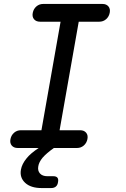

<svg xmlns="http://www.w3.org/2000/svg" viewBox="-20 -750 640 973"><path d="M282 -90H386Q406 -90 416.5 -77.5Q427 -65 423 -45Q419 -25 404.5 -12.5Q390 0 370 0H253Q215 27 196 49Q177 72 174 93Q170 115 182.5 129Q195 143 220 143H250Q265 143 271 150.5Q277 158 274 173Q272 188 263 195.5Q254 203 239 203H191Q136 203 107.5 176.5Q79 150 86 110Q91 81 115 52Q135 27 176 0H70Q50 0 39.5 -12.5Q29 -25 33 -45Q37 -65 51.5 -77.5Q66 -90 86 -90H190L287 -640H183Q163 -640 152.5 -652.5Q142 -665 146 -685Q150 -705 164.5 -717.5Q179 -730 199 -730H499Q519 -730 529.5 -717.5Q540 -705 536 -685Q532 -665 517.5 -652.5Q503 -640 483 -640H379Z"/></svg>

Font: Maple Mono Normal NL
Style: Italic
Weight: 400
Italic angle: -10°
Monospace: yes
Designer: subframe7536
Version: Version 7.000